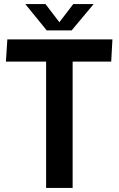

<svg xmlns="http://www.w3.org/2000/svg" viewBox="-20 -921 581 941"><path d="M206 -619H9L16 -728H531L525 -619H336V0H206ZM209 -772 104 -901H203L271 -812L339 -901H439L331 -772Z"/></svg>

Font: Murecho Medium
Style: Regular
Weight: 500
Designer: Neil Summerour
Foundry: Positype
Version: Version 1.010; ttfautohint (v1.8.3)